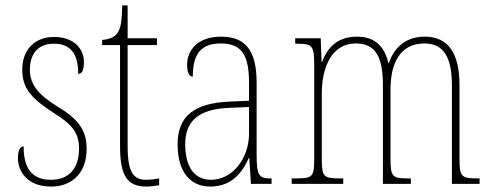

<svg xmlns="http://www.w3.org/2000/svg" viewBox="-20 -677 1809 707"><path d="M168 10C248 10 299 -43 299 -128C299 -187 279 -233 194 -283C125 -326 90 -363 90 -420C90 -474 116 -516 178 -516C238 -516 268 -482 268 -405C283 -405 289 -420 289 -449C289 -500 249 -541 179 -541C107 -541 62 -493 62 -421C62 -353 92 -316 184 -257C257 -212 271 -176 271 -130C271 -57 234 -15 168 -15C95 -15 67 -60 67 -138C54 -138 46 -124 46 -94C46 -50 77 10 168 10Z M520 10C533 10 549 8 566 5V-20C548 -17 536 -15 518 -15C472 -15 450 -42 450 -138V-511H558V-536H450V-657H430C429 -605 426 -571 410 -552C400 -540 382 -532 356 -530V-511H422V-141C422 -27 449 10 520 10Z M754 10C833 10 872 -41 896 -95H898L904 0H980V-20H976C934 -20 925 -31 925 -105V-372C925 -491 884 -542 794 -542C708 -542 669 -492 669 -439C669 -410 676 -395 690 -395C690 -479 720 -517 794 -517C872 -517 897 -471 897 -371V-306L828 -303C696 -298 634 -250 634 -146C634 -40 684 10 754 10ZM757 -15C690 -15 662 -71 662 -146C662 -227 706 -276 827 -280L897 -283V-185C897 -96 838 -15 757 -15Z M1054 0H1244V-20H1237C1169 -20 1165 -25 1165 -97V-333C1165 -430 1202 -517 1290 -517C1362 -517 1390 -469 1390 -364V0H1493V-20H1486C1424 -20 1418 -25 1418 -95V-348C1418 -441 1451 -517 1543 -517C1616 -517 1644 -462 1644 -364V0H1746V-20H1742C1679 -20 1672 -25 1672 -92V-363C1672 -482 1630 -542 1544 -542C1479 -542 1433 -507 1412 -445H1410C1396 -505 1362 -542 1294 -542C1233 -542 1189 -512 1166 -449H1164L1161 -536H1067V-516H1073C1132 -516 1137 -508 1137 -435V-97C1137 -25 1133 -20 1067 -20H1054Z"/></svg>

Font: Noto Serif Devanagari Condensed Thin
Style: Regular
Weight: 100
Width: 3
Designer: Universal Thirst, Indian Type Foundry and the Monotype Design Team
Foundry: Monotype Imaging Inc.
Version: Version 2.004